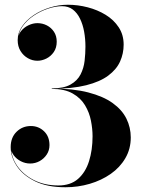

<svg xmlns="http://www.w3.org/2000/svg" viewBox="-20 -779 610 809"><path d="M256 10Q179 10 127.8 -15.2Q76.5 -40.5 50.8 -79.2Q25 -118 25 -159Q25 -199.5 49.8 -223.8Q74.5 -248 110 -248Q142.5 -248 165.5 -226Q188.5 -204 188.5 -167.5Q188.5 -145.5 177 -128Q165.5 -110.5 147 -100.2Q128.5 -90 107 -90Q86.5 -90 68 -99.5Q49.5 -109 37.8 -124.8Q26 -140.5 26 -159H27Q27 -117 52.5 -80Q78 -43 122.8 -20.2Q167.5 2.5 226 2.5Q277 2.5 308.8 -25.2Q340.5 -53 355.2 -100Q370 -147 370 -205Q370 -236 363.2 -270.5Q356.5 -305 338.2 -335.5Q320 -366 286 -385.2Q252 -404.5 198 -404.5V-406Q288.5 -406 352 -389.5Q415.5 -373 455 -344.5Q494.5 -316 512.8 -278.8Q531 -241.5 531 -200Q531 -151.5 508.2 -112.5Q485.5 -73.5 446.5 -46.2Q407.5 -19 358.2 -4.5Q309 10 256 10ZM198 -405V-406.5Q248.5 -406.5 277.2 -422.8Q306 -439 319.5 -465.5Q333 -492 336.5 -522.8Q340 -553.5 340 -582.5Q340 -615 334.5 -645.5Q329 -676 317.2 -700.2Q305.5 -724.5 286.8 -738.8Q268 -753 241 -753Q214 -753 182.2 -742.5Q150.5 -732 122 -713Q93.5 -694 75 -667.8Q56.5 -641.5 56.5 -610H55.5Q55.5 -631.5 68.2 -647.5Q81 -663.5 100 -672.5Q119 -681.5 137.5 -681.5Q159 -681.5 177.5 -672Q196 -662.5 207.5 -645Q219 -627.5 219 -603.5Q219 -577.5 206.5 -559.5Q194 -541.5 175.2 -532.2Q156.5 -523 137.5 -523Q116.5 -523 97.5 -533.8Q78.5 -544.5 66.5 -564Q54.5 -583.5 54.5 -610Q54.5 -641 73 -668Q91.5 -695 122.2 -715.5Q153 -736 190.5 -747.5Q228 -759 266 -759Q308 -759 349.5 -748.2Q391 -737.5 425.2 -716.5Q459.5 -695.5 480.2 -664Q501 -632.5 501 -591Q501 -553.5 486 -520Q471 -486.5 436.2 -460.5Q401.5 -434.5 343 -419.8Q284.5 -405 198 -405Z"/></svg>

Font: Bodoni Moda 96pt
Style: Bold
Weight: 700
Version: Version 2.005